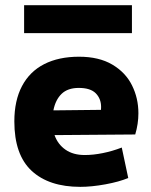

<svg xmlns="http://www.w3.org/2000/svg" viewBox="-20 -708 581 739"><path d="M512.7 -272Q512.7 -231.4 500.5 -190.4L189.9 -188Q202.6 -152.3 232.2 -131.8Q261.7 -111.3 306.2 -111.3Q338.9 -111.3 375.5 -118.7Q412.1 -126 448.7 -140.1L473.6 -22.9Q439 -8.3 385.7 1.5Q332.5 11.2 289.1 11.2Q168.5 11.2 101.8 -50.5Q35.2 -112.3 35.2 -240.7Q35.2 -320.8 64.7 -376.7Q94.2 -432.6 150.1 -461.2Q206.1 -489.7 284.2 -489.7Q360.8 -489.7 412.1 -459.5Q463.4 -429.2 488 -379.6Q512.7 -330.1 512.7 -272ZM369.1 -296.4Q369.1 -328.1 348.6 -348.9Q328.1 -369.6 283.2 -369.6Q240.7 -369.6 217 -346.7Q193.4 -323.7 185.5 -283.2L368.7 -285.2Q369.1 -289.1 369.1 -296.4ZM72.8 -688H487.8V-580.6H72.8Z"/></svg>

Font: Selawik
Style: Bold
Weight: 700
Designer: Aaron Bell
Foundry: Microsoft Corporation
Version: Version 1.01